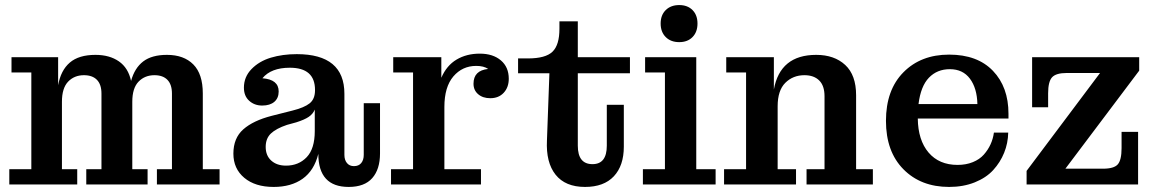

<svg xmlns="http://www.w3.org/2000/svg" viewBox="-20 -736 4612 766"><path d="M17.1 0V-61H105V-446.8H25.9V-507.8H211.9V-396Q222.7 -455.6 258.5 -486.3Q294.4 -517.1 360.8 -517.1Q417 -517.1 454.3 -491.2Q491.7 -465.3 502.9 -413.1Q517.1 -464.8 551.5 -491Q585.9 -517.1 646 -517.1Q713.4 -517.1 751.2 -479Q789.1 -440.9 789.1 -362.8V-61H856V0H606V-61H666V-362.8Q666 -398.9 647.9 -417.5Q629.9 -436 596.2 -436Q557.6 -436 532.7 -410.2Q507.8 -384.3 507.8 -330.1V-61H568.8V0H324.2V-61H384.8V-362.8Q384.8 -398.9 366.7 -417.5Q348.6 -436 314.9 -436Q276.4 -436 251.7 -410.2Q227.1 -384.3 227.1 -330.1V-61H288.1V0Z M1071.8 9.8Q998 9.8 954.6 -26.6Q911.1 -63 911.1 -123Q911.1 -185.1 950.7 -220Q990.2 -254.9 1064 -273.9L1147 -294.9Q1193.8 -306.6 1215.3 -323.7Q1236.8 -340.8 1236.8 -376V-377Q1236.8 -465.8 1136.2 -465.8Q1061.5 -465.8 1026.9 -423.8Q1091.8 -418.9 1091.8 -371.1Q1091.8 -344.7 1074.5 -329.8Q1057.1 -314.9 1025.9 -314.9Q995.1 -314.9 974.1 -334Q953.1 -353 953.1 -386.2Q953.1 -429.2 983.4 -460.4Q1013.7 -491.7 1060.5 -505.9Q1107.4 -520 1164.1 -520Q1354 -520 1354 -361.8V-118.2Q1354 -97.7 1364.3 -85.4Q1374.5 -73.2 1392.1 -73.2Q1411.1 -73.2 1421.1 -85.4Q1431.2 -97.7 1431.2 -118.2V-324.2H1496.1V-124Q1496.1 -60.5 1465.1 -25.4Q1434.1 9.8 1371.1 9.8Q1250 9.8 1250 -122.1Q1233.4 -55.7 1187.5 -22.9Q1141.6 9.8 1071.8 9.8ZM1040 -149.9Q1040 -115.2 1062.3 -95.2Q1084.5 -75.2 1121.1 -75.2Q1171.4 -75.2 1203.6 -108.9Q1235.8 -142.6 1235.8 -212.9V-298.8Q1228.5 -281.2 1211.7 -269.8Q1194.8 -258.3 1162.1 -248L1125 -237.8Q1081.5 -223.1 1060.8 -203.4Q1040 -183.6 1040 -149.9Z M1540 0V-61H1627.9V-446.8H1548.8V-507.8H1740.7V-425.8Q1761.7 -474.6 1801.5 -498.3Q1841.3 -522 1894 -522Q1946.8 -522 1978.3 -495.1Q2009.8 -468.3 2009.8 -421.9Q2009.8 -387.7 1989.7 -366Q1969.7 -344.2 1936 -344.2Q1906.2 -344.2 1887.7 -360.1Q1869.1 -376 1869.1 -401.9Q1869.1 -455.1 1927.7 -460.9Q1910.2 -473.1 1879.9 -473.1Q1824.7 -473.1 1788.8 -431.2Q1752.9 -389.2 1752.9 -309.1V-61H1898.9V0Z M2314 9.8Q2235.4 9.8 2196.5 -39.1Q2157.7 -87.9 2162.1 -175.8L2171.9 -443.8H2046.9V-502.9H2085.9Q2156.7 -502.9 2184.3 -529.8Q2211.9 -556.6 2211.9 -621.1V-650.9H2285.2V-507.8H2493.2V-443.8H2285.2V-154.8Q2285.2 -81.1 2343.8 -81.1Q2400.9 -81.1 2400.9 -154.8V-317.9H2468.8V-150.9Q2468.8 -75.2 2429 -32.7Q2389.2 9.8 2314 9.8Z M2689.9 -567.9Q2656.2 -567.9 2636 -588.1Q2615.7 -608.4 2615.7 -642.1Q2615.7 -675.8 2636 -695.8Q2656.2 -715.8 2689.9 -715.8Q2723.1 -715.8 2742.9 -695.8Q2762.7 -675.8 2762.7 -642.1Q2762.7 -608.4 2742.9 -588.1Q2723.1 -567.9 2689.9 -567.9ZM2544.9 0V-61H2632.8V-446.8H2553.7V-507.8H2757.8V-61H2835V0Z M2868.7 0V-61H2956.5V-446.8H2877.4V-507.8H3067.4V-378.9Q3092.3 -517.1 3236.3 -517.1Q3308.6 -517.1 3352.1 -476.8Q3395.5 -436.5 3395.5 -356V-61H3462.4V0H3197.8V-61H3269.5V-352.1Q3269.5 -394 3248.3 -415Q3227.1 -436 3189.5 -436Q3143.6 -436 3113 -405.5Q3082.5 -375 3082.5 -312V-61H3155.8V0Z M3766.6 9.8Q3653.8 9.8 3584.2 -60.8Q3514.6 -131.3 3514.6 -253.9Q3514.6 -377 3584.2 -447.5Q3653.8 -518.1 3766.6 -518.1Q3879.4 -518.1 3941.4 -453.4Q4003.4 -388.7 4003.4 -282.2V-263.2H3641.6Q3642.6 -176.8 3684.6 -127.4Q3726.6 -78.1 3800.3 -78.1Q3834 -78.1 3861.1 -89.1Q3888.2 -100.1 3905 -119.1Q3921.9 -138.2 3931.9 -160.2Q3941.9 -182.1 3945.3 -207H4002.4Q4001.5 -164.6 3986.1 -126.5Q3970.7 -88.4 3942.6 -57.6Q3914.6 -26.9 3868.9 -8.5Q3823.2 9.8 3766.6 9.8ZM3879.4 -320.8Q3877.9 -384.3 3849.6 -422.1Q3821.3 -460 3769.5 -460Q3718.8 -460 3686 -426Q3653.3 -392.1 3644.5 -320.8Z M4075.7 0V-54.2L4368.7 -444.8H4235.8Q4192.9 -444.8 4177.2 -427.5Q4161.6 -410.2 4161.6 -363.8V-308.1H4097.7V-507.8H4524.9V-454.1L4230.5 -63H4380.9Q4424.3 -63 4439.5 -80.3Q4454.6 -97.7 4454.6 -145V-210H4520.5V0Z"/></svg>

Font: Montagu Slab 144pt Medium
Style: Regular
Weight: 500
Designer: Florian Karsten
Foundry: Florian Karsten
Version: Version 1.000